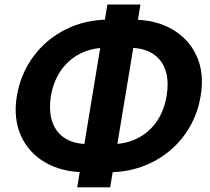

<svg xmlns="http://www.w3.org/2000/svg" viewBox="-20 -783 918 839"><path d="M354.5 -30.3Q251.5 -30.3 178.2 -72.8Q105 -115.2 71.3 -190.4Q37.6 -265.6 53.7 -363.8Q70.3 -461.4 126.5 -536.9Q182.6 -612.3 267.8 -654.8Q353 -697.3 456.1 -697.3H556.2Q659.7 -697.3 732.9 -654.8Q806.2 -612.3 839.8 -537.1Q873.5 -461.9 856.9 -364.3Q844.7 -290.5 809.8 -229.5Q774.9 -168.5 721.2 -123.8Q667.5 -79.1 599.9 -54.7Q532.2 -30.3 454.6 -30.3ZM367.2 -153.3H467.3Q530.3 -153.3 580.8 -178.7Q631.3 -204.1 664.3 -251.5Q697.3 -298.8 708 -363.8Q718.8 -428.7 703.1 -475.8Q687.5 -522.9 647.2 -548.6Q606.9 -574.2 543.9 -574.2H443.8Q381.3 -574.2 330.8 -548.8Q280.3 -523.4 247.1 -476.3Q213.9 -429.2 202.6 -363.8Q192.4 -298.8 208.3 -251.5Q224.1 -204.1 264.4 -178.7Q304.7 -153.3 367.2 -153.3ZM317.4 35.6 449.2 -763.2H593.8L461.4 35.6Z"/></svg>

Font: Inter 24pt
Style: Bold Italic
Weight: 700
Italic angle: -9.3988°
Version: Version 4.001;git-66647c0bb